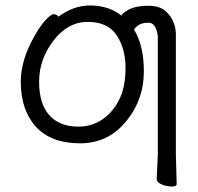

<svg xmlns="http://www.w3.org/2000/svg" viewBox="-20 -506 723 702"><path d="M424 -449Q430 -460 449 -470Q477 -485 521 -485Q565 -485 587 -464Q626 -428 623 -368V60L626 166Q626 176 608 176Q590 176 571.5 168.5Q553 161 553 148L557 59V-373Q555 -391 549 -404Q540 -423 523 -423Q489 -423 473 -402Q471 -400 470 -398Q506 -339 506 -245Q506 -143 444 -66Q378 18 272.5 18Q167 18 111.5 -42.5Q56 -103 56 -207Q56 -287 106 -374Q126 -410 146 -432Q166 -454 176.5 -454Q187 -454 194 -445Q249 -486 309 -486Q369 -486 413 -457Q419 -453 424 -449ZM267 -43Q316 -43 354.5 -69.5Q393 -96 416 -142Q439 -188 439 -258Q439 -328 406.5 -377Q374 -426 301 -426Q228 -426 175.5 -357.5Q123 -289 123 -207.5Q123 -126 160.5 -84.5Q198 -43 267 -43Z"/></svg>

Font: Moon Stars Kai T
Style: Regular
Weight: 400
Designer: GuiWonder
Version: Version 1.101